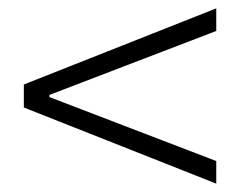

<svg xmlns="http://www.w3.org/2000/svg" viewBox="-20 -597 575 459"><path d="M37 -395 497 -577V-523L98 -370V-365L497 -212V-158L37 -340Z"/></svg>

Font: Kinto Sans Light
Style: Regular
Weight: 300
Designer: Authors: Ryoko NISHIZUKA  (kana & ideographs); Paul D. Hunt (Latin, Greek & Cyrillic); Wenlong ZHANG  (bopomofo); Sandol
Foundry: Adobe Systems Incorporated, ookami Inc.
Version: Version 0.001